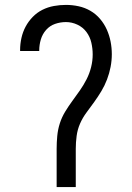

<svg xmlns="http://www.w3.org/2000/svg" viewBox="-20 -763 540 783"><path d="M211 0V-156Q211 -182 213.5 -208.5Q216 -235 224 -260Q232 -285 246 -308Q260 -331 275.5 -352Q291 -373 306 -394.5Q321 -416 333 -439.5Q345 -463 351.5 -489Q358 -515 358 -541Q358 -565 352.5 -589Q347 -613 332.5 -632.5Q318 -652 295.5 -662.5Q273 -673 249 -673Q226 -673 204.5 -665.5Q183 -658 168 -641Q153 -624 146.5 -602Q140 -580 140 -558V-555H62V-559Q62 -584 67.5 -608.5Q73 -633 84.5 -654.5Q96 -676 113.5 -694Q131 -712 153 -723Q175 -734 199.5 -738.5Q224 -743 249 -743Q275 -743 300.5 -737.5Q326 -732 348.5 -719Q371 -706 388 -686Q405 -666 415.5 -642.5Q426 -619 431 -593.5Q436 -568 436 -542Q436 -516 431 -490Q426 -464 416.5 -439Q407 -414 393.5 -391.5Q380 -369 364.5 -347.5Q349 -326 333 -304.5Q317 -283 306.5 -259Q296 -235 292.5 -208.5Q289 -182 289 -156V0Z"/></svg>

Font: Iosevka Custom
Style: Regular
Weight: 400
Monospace: yes
Designer: Belleve Invis
Foundry: Belleve Invis
Version: Version 32.5.0; ttfautohint (v1.8.4)